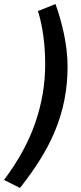

<svg xmlns="http://www.w3.org/2000/svg" viewBox="-53 -753 404 952"><path d="M222 -733Q234 -701 244.5 -664Q255 -627 263.5 -587.5Q272 -548 277 -506Q282 -464 282 -424Q282 -337 266.5 -258.5Q251 -180 221 -107Q191 -34 147 36.5Q103 107 46 179L-33 139Q73 -2 122 -144.5Q171 -287 171 -433Q171 -465 169 -500Q167 -535 162.5 -570Q158 -605 151 -638Q144 -671 135 -698L222 -733Z"/></svg>

Font: mr_Source Sans Pro
Style: Bold Italic
Weight: 700
Italic angle: -11°
Designer: Paul D. Hunt
Foundry: Adobe Systems Incorporated
Version: Version 1.036;July 10, 2024;FontCreator 11.5.0.2430 64-bit